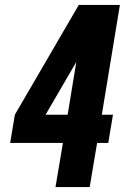

<svg xmlns="http://www.w3.org/2000/svg" viewBox="-20 -755 540 775"><path d="M204 0 234 -178H21L40 -292L298 -735H464L391 -292H436L417 -178H372L342 0ZM164 -292H253L288 -505Z"/></svg>

Font: Iosevka SS04 Heavy Oblique
Style: Regular
Weight: 900
Italic angle: -9°
Monospace: yes
Designer: Belleve Invis
Foundry: Belleve Invis
Version: Version 19.0.0; ttfautohint (v1.8.4)